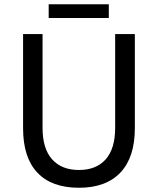

<svg xmlns="http://www.w3.org/2000/svg" viewBox="-20 -873 745 907"><path d="M353 14Q224 14 156.5 -57.5Q89 -129 89 -267V-712H181V-269Q181 -171 226 -120.5Q271 -70 353 -70Q435 -70 479.5 -120.5Q524 -171 524 -269V-712H617V-267Q617 -130 549 -58Q481 14 353 14ZM210 -788V-853H494V-788Z"/></svg>

Font: CST
Style: Regular
Weight: 400
Version: Version 1.00